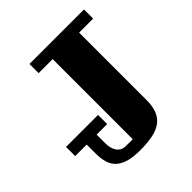

<svg xmlns="http://www.w3.org/2000/svg" viewBox="-189 -733 861 861"><g transform="rotate(-45 241.5 -302.5)"><path d="M188 -236V-178H121V-122Q121 -109 124 -96Q127 -83 133.5 -72.5Q140 -62 151 -55.5Q162 -49 178 -49H221V-557H132V-615H478V-557H389V-130Q389 -90 378.5 -63.5Q368 -37 346 -20.5Q324 -4 290 3Q256 10 209 10Q164 10 135 1Q106 -8 89 -24.5Q72 -41 65 -65.5Q58 -90 58 -120V-178H-15V-236Z"/></g></svg>

Font: Bigshot One
Style: Regular
Weight: 400
Designer: Gesine Todt
Foundry: Gesine Todt
Version: Version 1.001